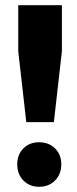

<svg xmlns="http://www.w3.org/2000/svg" viewBox="-20 -717 298 745"><path d="M50.8 -696.8H220.2V-518.1L189 -243.2H82L50.8 -518.1ZM131.8 7.8Q94.7 7.8 70.8 -16.6Q46.9 -41 46.9 -79.1Q46.9 -117.2 70.6 -141.1Q94.2 -165 131.8 -165Q169.4 -165 193.6 -141.1Q217.8 -117.2 217.8 -79.1Q217.8 -41 193.6 -16.6Q169.4 7.8 131.8 7.8Z"/></svg>

Font: Montserrat-Arabic
Style: Bold
Weight: 700
Designer: Mohamed Gaber
Foundry: Kief Type Foundry
Version: Version 5.008;PS 005.008;hotconv 1.0.88;makeotf.lib2.5.64775